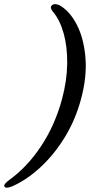

<svg xmlns="http://www.w3.org/2000/svg" viewBox="-96 -773 478 920"><path d="M292 -297.5Q265.5 -198.5 214.2 -115Q163 -31.5 97 29.2Q31 90 -39 120.5Q-72.5 133.5 -75.5 118Q-77 108.5 -52.5 90Q35 27 101.2 -73.2Q167.5 -173.5 201 -297.5Q225 -386.5 226 -467.8Q227 -549 209 -613.2Q191 -677.5 157.5 -717Q142.5 -735.5 150.5 -745Q162.5 -759.5 189 -748Q239 -719.5 272.5 -653.8Q306 -588 313.5 -496Q321 -404 292 -297.5Z"/></svg>

Font: Fraunces 9pt S000
Style: Italic
Weight: 400
Italic angle: -16°
Version: Version 1.000; ttfautohint (v1.8.3)